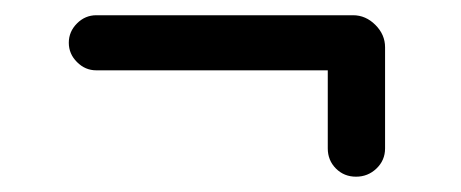

<svg xmlns="http://www.w3.org/2000/svg" viewBox="-20 -395 605 252"><path d="M410.2 -200.2V-302.7H106.4Q91.8 -302.7 81.1 -313.5Q70.3 -324.2 70.3 -338.9Q70.3 -353.5 81.1 -364.3Q91.8 -375 106.4 -375H443.4Q460 -375 472.7 -362.3Q485.4 -349.6 485.4 -333V-200.2Q485.4 -184.6 474.1 -173.8Q462.9 -163.1 447.3 -163.1Q431.6 -163.1 420.9 -173.8Q410.2 -184.6 410.2 -200.2Z"/></svg>

Font: jf-openhuninn-1.1
Style: Regular
Weight: 400
Designer: [Kosugi Maru]
      Designed by Motoya company      

      [Varela Round]
      Joe Prince(Latin component); Avraham Co
Foundry: justfont CO.,LTD.
Version: 1.1